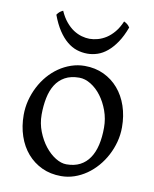

<svg xmlns="http://www.w3.org/2000/svg" viewBox="-80 -748 663 824"><g transform="rotate(10 251.5 -335.5)"><path d="M388.2 -222.2Q388.2 -260.7 375.5 -295.7Q362.8 -330.6 342.8 -357.2Q322.8 -383.8 297.4 -399.4Q272 -415 247.1 -415Q210 -415 184.6 -400.9Q159.2 -386.7 143.8 -362.1Q128.4 -337.4 121.6 -303.7Q114.7 -270 114.7 -231Q114.7 -192.4 128.4 -157.5Q142.1 -122.6 162.8 -96.2Q183.6 -69.8 208.5 -54.4Q233.4 -39.1 255.9 -39.1Q290.5 -39.1 315.4 -52Q340.3 -64.9 356.4 -88.9Q372.6 -112.8 380.4 -146.5Q388.2 -180.2 388.2 -222.2ZM463.9 -236.8Q463.9 -204.1 455.6 -172.9Q447.3 -141.6 432.6 -113.8Q418 -85.9 397.5 -62.3Q377 -38.6 352.3 -21.5Q327.6 -4.4 299.8 5.1Q272 14.6 242.2 14.6Q195.8 14.6 158.4 -2.9Q121.1 -20.5 94.5 -51.3Q67.9 -82 53.5 -124.5Q39.1 -167 39.1 -216.8Q39.1 -249 47.1 -280.3Q55.2 -311.5 69.6 -339.6Q84 -367.7 104.2 -391.4Q124.5 -415 149.2 -432.1Q173.8 -449.2 202.4 -459Q231 -468.8 261.2 -468.8Q307.1 -468.8 344.5 -451.2Q381.8 -433.6 408.4 -402.6Q435.1 -371.6 449.5 -329.1Q463.9 -286.6 463.9 -236.8ZM419.9 -664.1Q405.3 -624.5 387 -597.7Q368.7 -570.8 348.4 -554Q328.1 -537.1 306.2 -529.8Q284.2 -522.5 262.2 -522.5Q238.3 -522.5 215.8 -529.8Q193.4 -537.1 173.1 -554Q152.8 -570.8 135 -597.7Q117.2 -624.5 102.5 -664.1Q108.4 -672.9 114.3 -677.5Q120.1 -682.1 128.4 -686Q140.6 -658.2 156.5 -639.2Q172.4 -620.1 189.9 -608.6Q207.5 -597.2 225.8 -592Q244.1 -586.9 260.3 -586.9Q277.3 -586.9 296.1 -592Q314.9 -597.2 332.8 -608.6Q350.6 -620.1 366.5 -639.2Q382.3 -658.2 394 -686Q402.3 -682.1 408.2 -677.5Q414.1 -672.9 419.9 -664.1Z"/></g></svg>

Font: Gentium Basic
Style: Regular
Weight: 400
Designer: J. Victor Gaultney and Annie Olsen
Foundry: SIL International
Version: Version 1.100